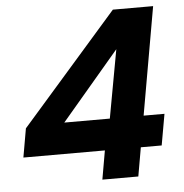

<svg xmlns="http://www.w3.org/2000/svg" viewBox="-51 -749 765 798"><g transform="rotate(-5 331.5 -350.0)"><path d="M344 0 365 -120H25L46 -240L449 -700H617L538 -250H625L602 -120H515L494 0ZM207 -250H397L449 -535Z"/></g></svg>

Font: DM Sans Black
Style: Italic
Weight: 900
Italic angle: -10°
Designer: Colophon Foundry, Jonny Pinhorn
Foundry: Colophon Foundry
Version: Version 4.004;gftools[0.9.30]